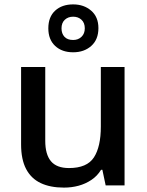

<svg xmlns="http://www.w3.org/2000/svg" viewBox="-20 -844 668 874"><path d="M547 -539V0H461L446 -71H440Q423 -43 396 -25Q369 -7 337.5 1.5Q306 10 271 10Q209 10 165.5 -10.5Q122 -31 99 -74.5Q76 -118 76 -187V-539H186V-203Q186 -141 212 -110Q238 -79 294 -79Q376 -79 407.5 -127.5Q439 -176 439 -268V-539ZM313 -606Q262 -606 231 -635Q200 -664 200 -715Q200 -767 231 -795.5Q262 -824 313 -824Q362 -824 395 -795.5Q428 -767 428 -716Q428 -664 395.5 -635Q363 -606 313 -606ZM313 -662Q336 -662 351 -676.5Q366 -691 366 -715Q366 -740 351 -754Q336 -768 313 -768Q290 -768 275 -754Q260 -740 260 -715Q260 -691 273.5 -676.5Q287 -662 313 -662Z"/></svg>

Font: Noto Sans Syriac Eastern Medium
Style: Regular
Weight: 500
Designer: Patrick Giasson and the Monotype Design Team
Foundry: Monotype Imaging Inc.
Version: Version 3.001